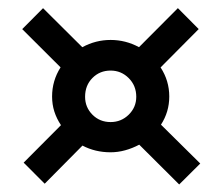

<svg xmlns="http://www.w3.org/2000/svg" viewBox="-20 -544 561 484"><path d="M92.7 -80.9 39.6 -134 133.7 -228.5Q122.8 -244.8 117 -262.8Q111.3 -280.7 111.3 -300.7Q111.3 -340.6 132.7 -374.2L36 -470.6L88.5 -523.4L187.5 -425Q221.1 -443.3 258.8 -443.3Q296.8 -443.3 330.4 -425.1L428.4 -523.5L480.9 -470.7L384.8 -374Q406.7 -340.7 406.7 -300.7Q406.7 -262 385.8 -229.7L484.8 -131.8L431.7 -79L331 -179.3Q313.4 -170 295.3 -165.1Q277.1 -160.1 258.8 -160.1Q219.9 -160.1 187.9 -177ZM258.8 -236.3Q285.5 -236.3 304.5 -254.9Q323.5 -273.6 323.5 -300Q323.5 -328.1 304.5 -347.1Q285.5 -366.1 258.8 -366.1Q231.5 -366.1 213 -347.4Q194.5 -328.8 194.5 -300Q194.5 -273.6 213 -254.9Q231.5 -236.3 258.8 -236.3Z"/></svg>

Font: Alumni Sans Thin
Style: Italic
Weight: 100
Italic angle: -8°
Designer: Robert E. Leuschke
Foundry: Robert E. Leuschke
Version: Version 1.016